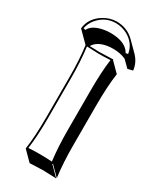

<svg xmlns="http://www.w3.org/2000/svg" viewBox="-224 -903 854 1032"><g transform="rotate(30 203.5 -387.0)"><path d="M28.8 -706.1Q35.2 -770.5 95.7 -809.1Q134.8 -833.5 178.2 -834Q243.7 -833 288.1 -789.1L344.7 -732.4Q379.9 -696.3 384.8 -649.4L353.5 -641.6L313 -681.6Q279.3 -697.3 234.4 -697.3Q166.5 -697.3 131.3 -665.5Q121.6 -656.2 117.2 -647Q154.3 -645 178.2 -645L261.2 -647.9L262.2 -645L318.4 -588.4Q306.6 -507.8 306.6 -388.7V-143.6Q306.6 -28.8 318.4 56.6L262.2 0L259.8 2.9L316.4 59.6Q314.9 59.6 234.4 56.6L151.4 59.6L95.2 2.9L94.2 0Q106 -81.5 106 -200.2V-444.8Q106 -556.6 94.7 -640.1L85.4 -649.4ZM40 -713.4 52.7 -710Q72.3 -750.5 145.5 -761.7Q162.1 -764.2 178.2 -764.2Q261.2 -764.2 294.9 -722.7Q300.3 -715.8 303.2 -710L316.9 -713.4Q307.1 -773.4 250 -805.7Q216.3 -823.7 178.2 -824.2Q112.8 -824.2 68.8 -772.9Q45.9 -745.1 40 -713.4ZM116.2 -444.8V-200.2Q116.2 -87.4 105 -7.8Q149.4 -10.3 178.2 -9.8Q207 -9.8 251 -7.3Q240.2 -91.8 240.2 -200.2V-444.8Q240.2 -558.1 251 -637.2Q206.5 -634.8 178 -635Q149.4 -635.3 105 -637.7Q116.2 -552.7 116.2 -444.8Z"/></g></svg>

Font: Linux Biolinum Shadow O
Style: Bold
Weight: 700
Designer: Philipp H. Poll
Foundry: Philipp H. Poll
Version: Version 0.9.2